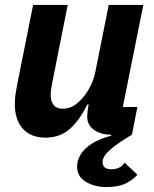

<svg xmlns="http://www.w3.org/2000/svg" viewBox="-20 -545 622 777"><path d="M114 -525H254L192 -213Q189 -199 187 -185Q185 -171 185 -160Q185 -135 197 -120Q209 -105 234 -105Q260 -105 280.5 -118.5Q301 -132 318 -153Q335 -174 347.5 -199.5Q360 -225 366 -255L420 -525H560L477 -112H536L514 0Q459 33 434 54Q409 75 402 88Q395 101 395 111Q395 123 403 131.5Q411 140 430 140Q446 140 460 134.5Q474 129 484 113L536 162Q517 184 487.5 198Q458 212 411 212Q362 212 327 190.5Q292 169 292 129Q292 104 306.5 80Q321 56 351.5 36.5Q382 17 430 4V0H428Q388 0 360.5 -19.5Q333 -39 333 -73Q333 -82 334 -92.5Q335 -103 336 -107L339 -122H333Q304 -61 264 -24.5Q224 12 164 12Q105 12 72.5 -24Q40 -60 40 -124Q40 -144 42.5 -162Q45 -180 49 -200Z"/></svg>

Font: IBM Plex Sans
Style: Italic
Weight: 400
Italic angle: -11.31°
Designer: Mike Abbink, Paul van der Laan, Pieter van Rosmalen
Foundry: Bold Monday
Version: Version 3.201